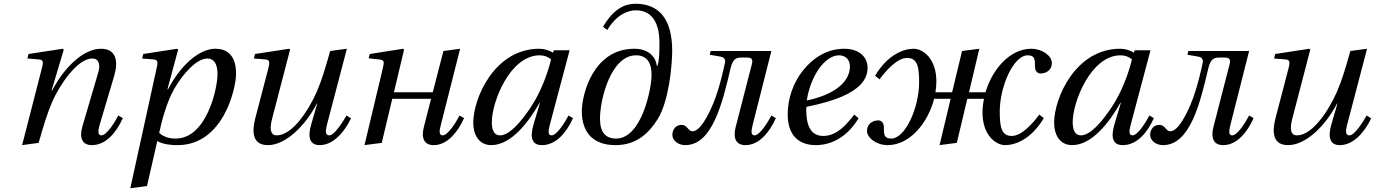

<svg xmlns="http://www.w3.org/2000/svg" viewBox="-20 -762 7333 1024"><path d="M98 12 186 0C215 -102 232 -156 258 -218C295 -304 391 -450 472 -450C507 -450 516 -418 505 -379L419 -86C403 -30 416 12 470 12C545 12 601 -56 635 -132L611 -146C593 -111 549 -40 521 -40C501 -40 502 -63 511 -95L589 -357C612 -436 600 -502 518 -502C422 -502 318 -396 258 -279H255L320 -497L315 -502L132 -474L126 -450L188 -445C212 -443 212 -429 203 -397Z M675 242 764 230 819 -10C840 3 875 12 927 12C1172 12 1239 -292 1239 -368C1239 -455 1202 -502 1128 -502C1051 -502 952 -429 876 -286H873L930 -497L925 -502L744 -474L738 -450L800 -445C824 -443 822 -427 815 -397ZM829 -53C842 -117 870 -219 908 -286C956 -370 1029 -450 1086 -450C1122 -450 1140 -420 1140 -367C1140 -288 1081 -23 917 -23C878 -23 851 -34 829 -53Z M1334 -450 1396 -445C1420 -443 1419 -428 1411 -397L1342 -133C1321 -53 1329 12 1409 12C1505 12 1610 -94 1670 -210H1672L1639 -96C1620 -29 1632 12 1685 12C1757 12 1817 -57 1852 -131L1828 -146C1808 -112 1764 -40 1736 -40C1715 -40 1715 -63 1723 -94L1830 -502L1741 -490C1712 -388 1696 -335 1670 -274C1626 -173 1539 -40 1456 -40C1424 -40 1416 -70 1431 -128L1527 -497L1522 -502L1340 -474Z M1924 12 2016 0 2072 -235H2279L2241 -86C2226 -29 2239 12 2293 12C2365 12 2421 -56 2455 -132L2431 -146C2413 -111 2369 -40 2341 -40C2321 -40 2322 -63 2331 -95L2434 -502L2345 -490L2288 -270H2081L2135 -497L2130 -502L1952 -474L1946 -451L2001 -445C2031 -442 2030 -434 2021 -395Z M2504 -107C2504 -47 2532 12 2600 12C2707 12 2800 -112 2858 -214H2860L2826 -100C2805 -29 2816 12 2870 12C2946 12 3002 -56 3036 -132L3012 -146C2994 -111 2950 -40 2922 -40C2902 -40 2903 -63 2912 -95L3018 -494H2934L2929 -481C2912 -493 2883 -502 2856 -502C2618 -502 2504 -239 2504 -107ZM2603 -110C2603 -220 2701 -467 2858 -467C2882 -467 2904 -459 2919 -445C2901 -371 2865 -272 2812 -192C2756 -107 2695 -40 2647 -40C2614 -40 2603 -71 2603 -110Z M3083 -169C3083 -62 3137 12 3263 12C3369 12 3438 -46 3489 -129C3547 -224 3565 -412 3565 -491C3565 -662 3494 -742 3369 -742C3315 -742 3254 -718 3196 -619L3219 -602C3271 -689 3333 -707 3372 -707C3450 -707 3497 -650 3497 -534C3497 -491 3497 -443 3487 -412L3483 -411C3479 -453 3444 -502 3363 -502C3142 -502 3083 -255 3083 -169ZM3180 -129C3180 -237 3240 -467 3372 -467C3433 -467 3455 -424 3455 -362C3455 -291 3403 -23 3266 -23C3208 -23 3180 -58 3180 -129Z M3566 -43C3566 -14 3595 12 3635 12C3779 12 3833 -214 3875 -392C3885 -434 3896 -455 3931 -455H3966C3982 -455 3997 -450 3991 -424L3904 -86C3889 -29 3902 12 3956 12C4028 12 4084 -56 4118 -132L4094 -146C4076 -111 4032 -40 4004 -40C3984 -40 3986 -63 3994 -95L4094 -490H3770L3765 -470L3823 -460C3837 -457 3852 -450 3846 -425C3846 -425 3820 -294 3781 -203C3757 -147 3714 -62 3674 -62C3648 -62 3648 -96 3614 -96C3585 -96 3566 -71 3566 -43Z M4181 -152C4181 -12 4272 12 4330 12C4403 12 4491 -20 4559 -131L4536 -151C4500 -104 4446 -37 4371 -37C4301 -37 4280 -97 4280 -176C4280 -181 4280 -185 4281 -192C4449 -226 4522 -266 4565 -306C4600 -341 4607 -374 4607 -402C4607 -455 4565 -502 4483 -502C4393 -502 4319 -456 4264 -388C4211 -323 4181 -236 4181 -152ZM4283 -226C4300 -347 4375 -467 4455 -467C4490 -467 4513 -443 4513 -408C4513 -338 4452 -262 4283 -226Z M4604 -64C4604 -26 4655 12 4714 12C4833 12 4929 -107 4962 -235H5050L4991 12L5083 0L5139 -235H5228C5223 -211 5220 -186 5220 -162C5220 -40 5292 12 5341 12C5393 12 5478 -17 5547 -132L5523 -151C5489 -105 5430 -37 5376 -37C5321 -37 5312 -84 5312 -168C5312 -298 5384 -467 5461 -467C5500 -467 5500 -444 5500 -405C5500 -387 5511 -370 5529 -370C5564 -370 5590 -392 5590 -426C5590 -464 5539 -502 5480 -502C5366 -502 5272 -392 5236 -270H5148L5203 -502L5111 -490L5058 -270H4969C4972 -289 4974 -309 4974 -328C4974 -450 4902 -502 4853 -502C4801 -502 4716 -473 4647 -358L4671 -339C4705 -385 4764 -453 4818 -453C4873 -453 4882 -406 4882 -322C4882 -192 4810 -23 4733 -23C4694 -23 4694 -46 4694 -85C4694 -103 4683 -120 4665 -120C4630 -120 4604 -98 4604 -64Z M5602 -107C5602 -47 5630 12 5698 12C5805 12 5898 -112 5956 -214H5958L5924 -100C5903 -29 5914 12 5968 12C6044 12 6100 -56 6134 -132L6110 -146C6092 -111 6048 -40 6020 -40C6000 -40 6001 -63 6010 -95L6116 -494H6032L6027 -481C6010 -493 5981 -502 5954 -502C5716 -502 5602 -239 5602 -107ZM5701 -110C5701 -220 5799 -467 5956 -467C5980 -467 6002 -459 6017 -445C5999 -371 5963 -272 5910 -192C5854 -107 5793 -40 5745 -40C5712 -40 5701 -71 5701 -110Z M6114 -43C6114 -14 6143 12 6183 12C6327 12 6381 -214 6423 -392C6433 -434 6444 -455 6479 -455H6514C6530 -455 6545 -450 6539 -424L6452 -86C6437 -29 6450 12 6504 12C6576 12 6632 -56 6666 -132L6642 -146C6624 -111 6580 -40 6552 -40C6532 -40 6534 -63 6542 -95L6642 -490H6318L6313 -470L6371 -460C6385 -457 6400 -450 6394 -425C6394 -425 6368 -294 6329 -203C6305 -147 6262 -62 6222 -62C6196 -62 6196 -96 6162 -96C6133 -96 6114 -71 6114 -43Z M6775 -450 6837 -445C6861 -443 6860 -428 6852 -397L6783 -133C6762 -53 6770 12 6850 12C6946 12 7051 -94 7111 -210H7113L7080 -96C7061 -29 7073 12 7126 12C7198 12 7258 -57 7293 -131L7269 -146C7249 -112 7205 -40 7177 -40C7156 -40 7156 -63 7164 -94L7271 -502L7182 -490C7153 -388 7137 -335 7111 -274C7067 -173 6980 -40 6897 -40C6865 -40 6857 -70 6872 -128L6968 -497L6963 -502L6781 -474Z"/></svg>

Font: Heuristica
Style: Italic
Weight: 400
Italic angle: -13°
Version: Version 1.0.1